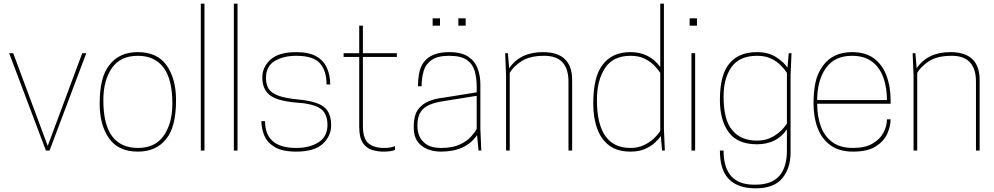

<svg xmlns="http://www.w3.org/2000/svg" viewBox="-20 -820 5417 1046"><path d="M250 0H230L30 -530H52L240 -25L428 -530H450Z M731 6Q625 6 574 -66.5Q523 -139 523 -255Q523 -403 577 -467Q630 -536 731 -536Q837 -536 888 -463.5Q939 -391 939 -275Q939 -128 886 -64Q832 6 731 6ZM731 -14Q826 -14 872.5 -81.5Q919 -149 919 -255Q919 -389 870.5 -452.5Q822 -516 731 -516Q635 -516 589 -448.5Q543 -381 543 -275Q543 -141 591 -77.5Q639 -14 731 -14Z M1094 0H1074V-800H1094Z M1274 0H1254V-800H1274Z M1594 6Q1518 6 1476.5 -19Q1435 -44 1419.5 -82.5Q1404 -121 1404 -160H1424Q1424 -14 1594 -14Q1667 -14 1715.5 -45Q1764 -76 1764 -140Q1764 -205 1721.5 -231Q1679 -257 1584 -262Q1484 -272 1446.5 -304.5Q1409 -337 1409 -398Q1409 -454 1453.5 -495Q1498 -536 1594 -536Q1664 -536 1704 -512.5Q1744 -489 1761.5 -449Q1779 -409 1779 -360H1759Q1759 -434 1723 -475Q1687 -516 1594 -516Q1524 -516 1476.5 -487.5Q1429 -459 1429 -395Q1429 -360 1443.5 -336.5Q1458 -313 1496 -299Q1534 -285 1604 -278Q1704 -269 1744 -238Q1784 -207 1784 -137Q1784 -79 1738.5 -36.5Q1693 6 1594 6Z M2068 6Q2038 6 2007.5 -3Q1977 -12 1957 -41Q1937 -70 1937 -129V-510H1852V-530H1937V-680H1957V-530H2142V-510H1957V-135Q1957 -64 1987.5 -39Q2018 -14 2072 -14Q2109 -14 2132 -24V-4Q2115 6 2068 6Z M2382 6Q2342 6 2308.5 -7.5Q2275 -21 2254.5 -49.5Q2234 -78 2234 -125Q2234 -194 2258.5 -225Q2283 -256 2319.5 -270Q2356 -284 2397 -288L2577 -317V-350Q2577 -394 2566.5 -432Q2556 -470 2524 -493Q2492 -516 2427 -516Q2365 -516 2332.5 -494Q2300 -472 2288.5 -434.5Q2277 -397 2277 -350H2257Q2257 -386 2263 -419Q2285 -536 2427 -536Q2495 -536 2531.5 -511Q2568 -486 2582.5 -446Q2597 -406 2597 -361V-120L2602 0H2587L2579 -84Q2518 6 2382 6ZM2383 -14Q2445 -14 2484.5 -32.5Q2524 -51 2546 -75.5Q2568 -100 2577 -118V-298L2390 -268Q2352 -262 2321 -249.5Q2290 -237 2272 -210.5Q2254 -184 2254 -136Q2254 -78 2286 -48Q2317 -14 2383 -14ZM2377 -680H2337V-720H2377ZM2517 -680H2477V-720H2517Z M3097 0H3077V-375Q3077 -516 2945 -516Q2866 -516 2821 -486.5Q2776 -457 2757 -423V0H2737V-410L2732 -530H2747L2754 -448Q2813 -536 2938 -536Q3097 -536 3097 -384Z M3415 6Q3344 6 3299.5 -27Q3255 -60 3233.5 -119Q3212 -178 3212 -255Q3212 -403 3263 -467Q3314 -536 3415 -536Q3518 -536 3577 -455V-800H3597V-120L3602 0H3587L3580 -79Q3568 -61 3546.5 -41.5Q3525 -22 3492.5 -8Q3460 6 3415 6ZM3415 -14Q3456 -14 3487.5 -29Q3519 -44 3541.5 -65Q3564 -86 3577 -107V-423Q3565 -442 3544 -463.5Q3523 -485 3491.5 -500.5Q3460 -516 3415 -516Q3320 -516 3276 -449Q3232 -382 3232 -275Q3232 -14 3415 -14Z M3767 0H3747V-530H3767ZM3777 -680H3737V-720H3777Z M4097 206Q3946 206 3912 85Q3902 49 3902 0H3922Q3922 186 4088 186H4097Q4267 186 4267 0V-115Q4211 -34 4104 -34Q3998 -34 3950 -99.5Q3902 -165 3902 -275Q3902 -413 3953 -473Q4003 -536 4104 -536Q4167 -536 4209.5 -508Q4252 -480 4270 -451L4277 -530H4292L4287 -410V11Q4287 96 4242 151Q4197 206 4097 206ZM4105 -54Q4146 -54 4177.5 -69Q4209 -84 4231.5 -105Q4254 -126 4267 -147V-423Q4255 -442 4234 -463.5Q4213 -485 4181.5 -500.5Q4150 -516 4105 -516Q4009 -516 3965.5 -455Q3922 -394 3922 -295Q3922 -166 3968 -113Q4013 -54 4105 -54Z M4627 6Q4552 6 4504.5 -28.5Q4457 -63 4434.5 -122Q4412 -181 4412 -255Q4412 -320 4422.5 -370Q4433 -420 4462 -460Q4516 -536 4622 -536Q4697 -536 4743 -500.5Q4789 -465 4810.5 -405.5Q4832 -346 4832 -275V-255H4432Q4432 -187 4451.5 -132.5Q4471 -78 4514 -46Q4557 -14 4627 -14Q4693 -14 4734 -38Q4775 -62 4793.5 -98Q4812 -134 4812 -170H4832Q4832 -132 4813.5 -91Q4795 -50 4750.5 -22Q4706 6 4627 6ZM4812 -275Q4812 -343 4792.5 -397.5Q4773 -452 4731 -484Q4689 -516 4622 -516Q4526 -516 4479 -448.5Q4432 -381 4432 -275Z M5317 0H5297V-375Q5297 -516 5165 -516Q5086 -516 5041 -486.5Q4996 -457 4977 -423V0H4957V-410L4952 -530H4967L4974 -448Q5033 -536 5158 -536Q5317 -536 5317 -384Z"/></svg>

Font: Tanohe Sans Thin
Style: Regular
Weight: 100
Designer: Village Type and Design LLC & Cristiano Sobral
Foundry: Cooper Hewitt Smithsonian Design Museum
Version: Version 1.00;September 29, 2021;FontCreator 13.0.0.2655 64-b